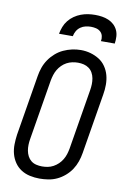

<svg xmlns="http://www.w3.org/2000/svg" viewBox="-103 -1014 706 1082"><g transform="rotate(10 250.0 -473.5)"><path d="M202 8Q174 8 146.5 2Q119 -4 96.5 -18.5Q74 -33 59 -55Q44 -77 37 -103Q30 -129 30.5 -157.5Q31 -186 35 -214L92 -559Q96 -584 104.5 -608.5Q113 -633 128 -655Q143 -677 163.5 -695Q184 -713 208 -724Q232 -735 257 -740.5Q282 -746 307 -746Q336 -746 362.5 -738.5Q389 -731 411.5 -717Q434 -703 449.5 -680.5Q465 -658 472 -632Q479 -606 479 -577.5Q479 -549 474 -521L417 -176Q413 -151 404.5 -126.5Q396 -102 381.5 -80Q367 -58 346 -40Q325 -22 301.5 -11Q278 0 252.5 4Q227 8 202 8ZM204 -62Q220 -62 236.5 -65Q253 -68 268.5 -76.5Q284 -85 296.5 -97Q309 -109 318 -124Q327 -139 332 -155Q337 -171 340 -187L397 -532Q400 -549 400.5 -566.5Q401 -584 398 -600.5Q395 -617 387 -631.5Q379 -646 366 -655.5Q353 -665 337 -669Q321 -673 303 -673Q287 -673 270.5 -669.5Q254 -666 239 -658Q224 -650 211.5 -637.5Q199 -625 190.5 -610.5Q182 -596 177 -580Q172 -564 169 -548L112 -203Q109 -186 108.5 -168.5Q108 -151 111 -135Q114 -119 121.5 -104.5Q129 -90 141.5 -80Q154 -70 170.5 -66Q187 -62 204 -62Q204 -62 204 -62Q204 -62 204 -62ZM169 -815Q173 -836 180.5 -855.5Q188 -875 201.5 -892Q215 -909 233 -921.5Q251 -934 271 -941.5Q291 -949 311 -952Q331 -955 352 -955Q372 -955 391.5 -952Q411 -949 428.5 -941.5Q446 -934 459.5 -921.5Q473 -909 481 -892Q489 -875 490 -855Q491 -835 488 -815H409Q412 -830 408.5 -844.5Q405 -859 394.5 -868.5Q384 -878 369.5 -881.5Q355 -885 340 -885Q325 -885 309.5 -881.5Q294 -878 280.5 -868.5Q267 -859 259 -845Q251 -831 248 -815Z"/></g></svg>

Font: Iosevka Curly Oblique
Style: Regular
Weight: 400
Italic angle: -9°
Monospace: yes
Designer: Belleve Invis
Foundry: Belleve Invis
Version: Version 11.1.0; ttfautohint (v1.8.3)